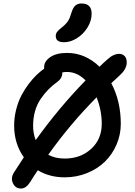

<svg xmlns="http://www.w3.org/2000/svg" viewBox="-20 -1006 782 1113"><path d="M351.1 -761.2Q303.2 -761.2 303.2 -796.9Q303.2 -811 311.5 -821.8Q319.8 -832.5 340.8 -849.1Q364.7 -868.2 375.5 -886Q386.2 -903.8 395 -935.1Q404.3 -963.9 418 -974.9Q431.6 -985.8 452.1 -985.8Q511.2 -985.8 511.2 -926.8Q511.2 -885.3 487.1 -846.4Q462.9 -807.6 425.8 -784.4Q388.7 -761.2 351.1 -761.2ZM102.1 86.9Q69.3 86.9 55.2 56.6Q41 26.4 60.1 -4.9Q106 -76.7 118.2 -94.2Q62 -173.3 62 -277.8Q62 -325.2 73.7 -371.1Q85.4 -417 103.8 -452.1Q122.1 -487.3 146 -518.8Q169.9 -550.3 191.9 -571.3Q213.9 -592.3 235.8 -607.9V-617.2Q235.8 -650.4 271.2 -674.8Q306.6 -699.2 369.1 -699.2Q473.6 -699.2 557.1 -619.1Q577.1 -639.6 600.1 -659.2Q636.2 -693.8 670.9 -693.8Q685.5 -693.8 696.5 -686Q707.5 -678.2 711.7 -665.3Q715.8 -652.3 714.4 -636.7Q712.9 -621.1 702.9 -603.5Q692.9 -585.9 675.8 -570.8Q667 -562.5 650.4 -547.1Q633.8 -531.7 625 -523.9Q680.2 -420.4 680.2 -288.1Q680.2 -224.6 655.3 -167.2Q630.4 -109.9 587.6 -68.4Q544.9 -26.9 484.1 -2.4Q423.3 22 355 22Q267.1 22 199.2 -19Q178.2 11.2 155.8 47.9Q131.3 86.9 102.1 86.9ZM171.9 -276.9Q171.9 -232.4 187 -193.8Q320.3 -379.9 476.1 -540Q427.2 -588.9 368.2 -588.9Q352.5 -588.9 340.8 -585.9Q342.3 -571.3 335 -556.9Q327.6 -542.5 313 -532.2Q283.2 -510.3 260.3 -487.1Q237.3 -463.9 216.1 -432.9Q194.8 -401.9 183.3 -362.1Q171.9 -322.3 171.9 -276.9ZM569.8 -288.1Q569.8 -365.7 540 -441.9Q384.3 -284.7 259.8 -108.9Q299.8 -86.9 355 -86.9Q447.3 -86.9 508.5 -143.1Q569.8 -199.2 569.8 -288.1Z"/></svg>

Font: Shantell Sans Irregular Bouncy
Style: Regular
Weight: 500
Designer: Stephen Nixon, Anya Danilova, Shantell Martin
Foundry: Arrow Type
Version: Version 1.006;[9816181b4]